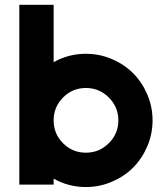

<svg xmlns="http://www.w3.org/2000/svg" viewBox="-20 -751 679 781"><path d="M58.6 0V-731.4H198.2V-498Q258.3 -532.2 329.6 -532.2Q384.8 -532.2 435.1 -510.7Q485.4 -489.3 521.5 -453.1Q557.6 -417 579.1 -366.7Q600.6 -316.4 600.6 -261.2Q600.6 -206.1 579.1 -155.8Q557.6 -105.5 521.5 -69.3Q485.4 -33.2 435.1 -11.7Q384.8 9.8 329.6 9.8Q258.3 9.8 198.2 -24.4V0ZM461.4 -261.2Q461.4 -315.9 422.6 -354.5Q383.8 -393.1 329.6 -393.1Q274.9 -393.1 236.6 -354.5Q198.2 -315.9 198.2 -261.2Q198.2 -206.5 236.6 -168.2Q274.9 -129.9 329.6 -129.9Q383.8 -129.9 422.6 -168.5Q461.4 -207 461.4 -261.2Z"/></svg>

Font: Basically A Sans Serif
Style: Bold
Weight: 700
Designer: Hyung-Suk Kim
Foundry: Mental Design
Version: 1.000